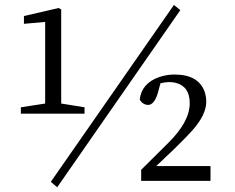

<svg xmlns="http://www.w3.org/2000/svg" viewBox="-20 -749 975 795"><path d="M330.1 -278.3H66.4V-304.7L167 -320.3V-658.2L79.1 -650.4V-682.6L222.7 -715.8L233.4 -710V-320.3L330.1 -304.7ZM700.2 -728.5 726.6 -707 216.8 26.4 190.4 3.9ZM627 -61.5H851.6V0H564.5V-45.9L673.8 -154.3Q765.6 -244.1 765.6 -321.3Q765.6 -391.6 707 -406.2Q693.4 -409.2 679.7 -409.2Q665 -409.2 644.5 -404.3L632.8 -361.3Q618.2 -315.4 593.8 -314.5Q570.3 -315.4 558.6 -336.9Q566.4 -404.3 638.7 -429.7Q668.9 -440.4 703.1 -440.4Q802.7 -440.4 828.1 -367.2Q834 -348.6 834 -327.1Q834 -274.4 777.3 -210Q752 -181.6 704.1 -134.8Z"/></svg>

Font: GenYoMin JP Regular
Style: Regular
Weight: 400
Version: Version 1.001;PS 1;hotconv 16.6.51;makeotf.lib2.5.65220 DEVE